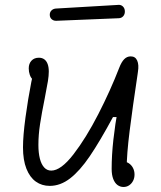

<svg xmlns="http://www.w3.org/2000/svg" viewBox="-20 -748 660 785"><path d="M436.5 -57.5Q436.5 -113.5 443.5 -176.5Q450.5 -239.5 463 -308L471.5 -269.5H442Q388 -169.5 347.2 -109.5Q306.5 -49.5 266.8 -18.8Q227 12 183.5 12Q151 12 126.5 -5.5Q102 -23 88 -58.2Q74 -93.5 74 -145.5Q74 -192.5 84.2 -268Q94.5 -343.5 108 -412.5Q113 -434.5 117.5 -456.5L131 -416Q121.5 -416 113.8 -423Q106 -430 101.8 -442.2Q97.5 -454.5 97.5 -468.5Q97.5 -488 108.8 -500Q120 -512 139 -512Q152 -512 161 -505.5Q170 -499 174.8 -486.2Q179.5 -473.5 179.5 -455.5Q179.5 -438.5 176 -416.8Q172.5 -395 163 -346.5Q150.5 -285 143.8 -240.8Q137 -196.5 137 -155.5Q137 -123 143 -99.5Q149 -76 160.8 -63.2Q172.5 -50.5 189.5 -50.5Q229 -50.5 280.5 -117.2Q332 -184 381.8 -281Q431.5 -378 467.5 -471Q476.5 -494.5 487.8 -506Q499 -517.5 514.5 -517.5Q533.5 -517.5 541 -500.2Q548.5 -483 544 -455Q543.5 -449.5 542.5 -444Q522 -308 510 -212.5Q498 -117 498 -59L480.5 -88Q494.5 -88 505.8 -81Q517 -74 523.5 -61.8Q530 -49.5 530 -34.5Q530 -20 524 -8.5Q518 3 507.8 9.8Q497.5 16.5 485 16.5Q471.5 16.5 460.5 8.5Q449.5 0.5 443 -16.2Q436.5 -33 436.5 -57.5ZM183.5 -686.5Q183 -697.5 190 -704.8Q197 -712 208 -713L463.5 -728Q474.5 -729 482.2 -721.8Q490 -714.5 490.5 -702.5Q491 -690 484 -682Q477 -674 466 -673.5L210.5 -663Q199.5 -662.5 191.8 -669Q184 -675.5 183.5 -686.5Z"/></svg>

Font: Monaspace Radon Var
Style: Regular
Weight: 400
Designer: Riley Cran and the Lettermatic Team
Version: Version 1.000 (Monaspace Radon Var)